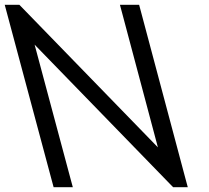

<svg xmlns="http://www.w3.org/2000/svg" viewBox="-144 -760 872 800"><path d="M148.6 -20 0.2 -574 560.8 3 577.4 20H638.4L627.6 -20L446.4 -700L435.7 -740H355.7L366.4 -700L513.9 -146L-46.7 -723L-63.3 -740H-124.3L-113.6 -700L68.6 -20L79.4 20H159.4Z"/></svg>

Font: Nordica Advanced
Style: RegularLObl
Weight: 300
Version: Version 1.07